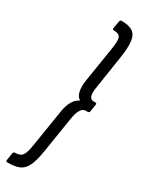

<svg xmlns="http://www.w3.org/2000/svg" viewBox="-273 -726 673 896"><g transform="rotate(30 64.0 -277.5)"><path d="M88 -697Q128 -697 148.5 -683.5Q169 -670 173.5 -636Q178 -602 168 -541L142 -372Q130 -306 162 -306H172Q181 -306 179 -297L173 -258Q171 -250 163 -250H153Q122 -250 111 -184L81 5Q72 64 57.5 93.5Q43 123 19 132.5Q-5 142 -44 142Q-52 142 -51 133L-45 94Q-43 85 -35 85Q-7 85 4.5 69Q16 53 23 4L54 -190Q65 -258 106 -278Q89 -288 83.5 -312.5Q78 -337 83 -371L113 -559Q121 -608 114.5 -624Q108 -640 80 -640Q71 -640 72 -649L79 -688Q81 -697 88 -697Z"/></g></svg>

Font: Sofia Sans Extra Condensed
Style: Italic
Weight: 400
Italic angle: -9°
Designer: Botio Nikoltchev, Ani Petrova
Foundry: lettersoup
Version: Version 4.101; ttfautohint (v1.8.4.7-5d5b)